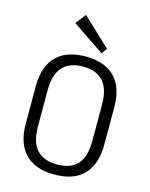

<svg xmlns="http://www.w3.org/2000/svg" viewBox="-137 -1029 879 1122"><g transform="rotate(15 302.5 -467.5)"><path d="M303 7Q226 7 173 -20.5Q120 -48 92.5 -102.5Q65 -157 65 -236V-464Q65 -544 92.5 -598Q120 -652 173 -679.5Q226 -707 303 -707Q380 -707 432.5 -679.5Q485 -652 512.5 -598Q540 -544 540 -464V-236Q540 -157 512.5 -102.5Q485 -48 432.5 -20.5Q380 7 303 7ZM303 -54Q387 -54 427 -100Q467 -146 467 -241V-459Q467 -553 426 -599.5Q385 -646 303 -646Q221 -646 179.5 -599.5Q138 -553 138 -459V-241Q138 -146 179 -100Q220 -54 303 -54ZM411 -782 386 -749 193 -880 241 -942Z"/></g></svg>

Font: Pathway Extreme SemiCondensed Light
Style: Regular
Weight: 300
Width: 4
Version: Version 1.001;gftools[0.9.26]